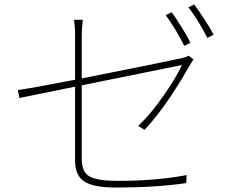

<svg xmlns="http://www.w3.org/2000/svg" viewBox="-20 -829 1040 862"><path d="M807 -623Q774 -692 724 -761L751 -774Q772 -745 794 -709Q820 -668 835 -637ZM347 -477Q474 -502 628 -533Q687 -545 734 -555Q777 -564 792 -567Q816 -572 827 -579L849 -562Q845 -558 840 -549L836 -542L832 -536L823 -520L813 -504Q802 -485 793 -469Q768 -429 746 -396Q687 -308 629 -246L600 -264Q658 -317 718 -405Q769 -478 797 -537Q555 -488 347 -446V-115Q347 -58 380 -38Q414 -17 510 -17Q681 -17 818 -43L816 -7Q679 13 498 13Q394 13 353 -18Q317 -46 317 -108V-440Q139 -404 67 -389L60 -425Q111 -431 317 -471V-671Q317 -712 312 -740H352Q347 -705 347 -671ZM852 -809Q873 -780 898 -742Q925 -701 939 -673L911 -659Q869 -741 826 -796Z"/></svg>

Font: Noto Sans CJK TC Thin
Style: Regular
Weight: 250
Designer: Ryoko NISHIZUKA ???? (kana & ideographs); Paul D. Hunt (Latin, Greek & Cyrillic); Wenlong ZHANG ??? (bopomofo); Sandoll 
Foundry: Adobe Systems Incorporated
Version: Version 1.004 January 19, 2016